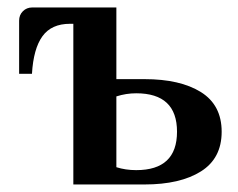

<svg xmlns="http://www.w3.org/2000/svg" viewBox="-20 -490 632 510"><path d="M174.8 0V-426.8H166Q116.7 -426.8 92.8 -393.8Q68.8 -360.8 64.9 -293.9H30.8V-435.1Q30.8 -450.2 40.8 -460.2Q50.8 -470.2 65.9 -470.2H289.1V-279.8H363.8Q458.5 -279.8 513.7 -245.4Q568.8 -210.9 568.8 -140.1Q568.8 -69.3 513.7 -34.7Q458.5 0 363.8 0ZM341.8 -38.1Q450.2 -38.1 450.2 -140.1Q450.2 -242.2 341.8 -242.2Q314.9 -242.2 289.1 -233.9V-45.9Q313.5 -38.1 341.8 -38.1Z"/></svg>

Font: El Messiri SemiBold
Style: Regular
Weight: 600
Designer: Mohamed Gaber
Foundry: Kief Type Foundry
Version: Version 2.007;PS 002.007;hotconv 1.0.88;makeotf.lib2.5.64775